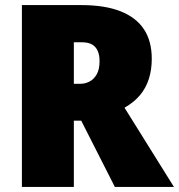

<svg xmlns="http://www.w3.org/2000/svg" viewBox="-20 -734 703 754"><path d="M300 -714Q391 -714 452.5 -690Q514 -666 545 -619.5Q576 -573 576 -503Q576 -460 564.5 -424Q553 -388 529.5 -360Q506 -332 469 -311L663 0H431L299 -260H270V0H66V-714ZM301 -568H270V-405H297Q314 -405 331 -413.5Q348 -422 359.5 -441.5Q371 -461 371 -494Q371 -517 364 -533.5Q357 -550 342 -559Q327 -568 301 -568Z"/></svg>

Font: Noto Sans Display Black
Style: Regular
Weight: 900
Designer: Monotype Design Team
Foundry: Monotype Imaging Inc.
Version: Version 2.003